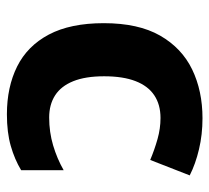

<svg xmlns="http://www.w3.org/2000/svg" viewBox="-45 -551 606 556"><g transform="rotate(90 258.0 -273.0)"><path d="M311 10Q232.1 10 172.6 -19.6Q113.1 -49.2 80.1 -111.4Q47.1 -173.7 47.1 -270.5Q47.1 -370.7 83.1 -433.6Q119.2 -496.5 181.2 -526.5Q243.2 -556.4 322.5 -556.4Q369.6 -556.4 412.1 -546.3Q454.7 -536.3 487.9 -519.4L443.2 -405Q413.1 -417.6 382.6 -426.2Q352.1 -434.8 321.7 -434.8Q282.9 -434.8 255.9 -416.7Q228.8 -398.6 214.9 -362.4Q200.9 -326.3 200.9 -271.5Q200.9 -217.3 215.2 -182Q229.4 -146.8 256.1 -129.6Q282.8 -112.4 320.4 -112.4Q362.5 -112.4 400.9 -123.8Q439.3 -135.2 472.8 -154.3V-31.2Q441.5 -12.3 402.6 -1.2Q363.7 10 311 10Z"/></g></svg>

Font: Noto Sans Khmer UI
Style: Regular
Weight: 400
Designer: Danh Hong and the Monotype Design Team
Foundry: Monotype Imaging Inc.
Version: Version 2.002